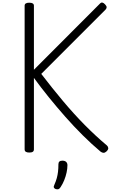

<svg xmlns="http://www.w3.org/2000/svg" viewBox="-20 -1169 884 1489"><path d="M207 14Q189 14 180 8Q171 2 171 -11V-1125Q171 -1148 207 -1148Q243 -1148 243 -1125V-628L754 -1140Q764 -1151 774 -1149Q784 -1147 795 -1135Q807 -1122 807 -1113Q807 -1104 799 -1095L300 -596Q385 -485 469 -385Q553 -285 638 -199Q723 -113 809 -41Q818 -33 819.5 -21Q821 -9 805 6Q794 16 783 16Q772 16 760 7Q692 -50 622 -119.5Q552 -189 485.5 -264.5Q419 -340 357.5 -416Q296 -492 243 -565V-11Q243 2 234.5 8Q226 14 207 14ZM411 297Q400 292 397.5 284.5Q395 277 402 263Q414 236 420.5 212Q427 188 430 162.5Q433 137 433 105Q433 91 440.5 84Q448 77 464 77Q483 77 493 86.5Q503 96 503 112Q503 138 496.5 168.5Q490 199 478 228.5Q466 258 450 282Q442 295 433.5 298Q425 301 411 297Z"/></svg>

Font: Playwrite CL Light
Style: Regular
Weight: 300
Designer: Veronika Burian, José Scaglione
Foundry: TypeTogether
Version: Version 1.002